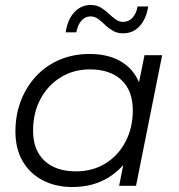

<svg xmlns="http://www.w3.org/2000/svg" viewBox="-20 -747 718 772"><path d="M271 5Q204 5 152 -22Q100 -49 71 -99Q42 -149 42 -218Q42 -285 64 -342Q86 -399 126 -441.5Q166 -484 220.5 -507Q275 -530 339 -530Q408 -530 456 -505.5Q504 -481 530 -434.5Q556 -388 556 -322Q556 -227 521 -153Q486 -79 422 -37Q358 5 271 5ZM286 -58Q352 -58 403.5 -89.5Q455 -121 484.5 -177Q514 -233 514 -304Q514 -382 468.5 -425Q423 -468 341 -468Q276 -468 224 -436Q172 -404 142.5 -348.5Q113 -293 113 -221Q113 -144 158.5 -101Q204 -58 286 -58ZM459 0 489 -151 519 -257 529 -367 561 -525H632L527 0ZM475 -613Q452 -613 434.5 -623Q417 -633 403 -646.5Q389 -660 375 -670.5Q361 -681 344 -681Q322 -681 307 -663.5Q292 -646 287 -617H244Q252 -669 279 -698Q306 -727 345 -727Q368 -727 385.5 -716.5Q403 -706 417 -692.5Q431 -679 445 -669Q459 -659 475 -659Q498 -659 513.5 -676.5Q529 -694 533 -721H576Q568 -671 541.5 -642Q515 -613 475 -613Z"/></svg>

Font: MOST Montserrat
Style: Italic
Weight: 400
Italic angle: -11.3°
Designer: Julieta Ulanovsky
Foundry: Julieta Ulanovsky
Version: Version 8.000;March 11, 2024;FontCreator 15.0.0.2926 64-bit